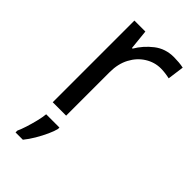

<svg xmlns="http://www.w3.org/2000/svg" viewBox="-239 -608 891 891"><g transform="rotate(45 206.5 -162.5)"><path d="M335 -546Q350 -546 367.5 -544.5Q385 -543 398 -540L387 -459Q374 -462 358.5 -464Q343 -466 329 -466Q288 -466 252 -443.5Q216 -421 194.5 -380.5Q173 -340 173 -286V0H85V-536H157L167 -438H171Q197 -482 238 -514Q279 -546 335 -546ZM190 70Q186 88 173.5 115.5Q161 143 144.5 171Q128 199 110 221H62V209Q70 192 78.5 165.5Q87 139 94 110.5Q101 82 103 61H190Z"/></g></svg>

Font: Noto Sans Tifinagh Ahaggar
Style: Regular
Weight: 400
Designer: JamraPatel
Foundry: JamraPatel LLC
Version: Version 2.006; ttfautohint (v1.8.4.7-5d5b)